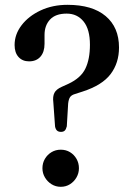

<svg xmlns="http://www.w3.org/2000/svg" viewBox="-20 -746 534 776"><path d="M195.5 -333 202.5 -235Q204.5 -224 210.2 -218.5Q216 -213 226.5 -213Q236 -213 241.5 -218Q247 -223 250 -235.5L255.5 -328Q257.5 -345 263.2 -353.5Q269 -362 283 -366L314 -376Q393 -401.5 427 -446.5Q461 -491.5 461 -554Q461 -635.5 407 -681Q353 -726.5 253 -726.5Q192.5 -726.5 144 -703.8Q95.5 -681 67.2 -644Q39 -607 39 -564Q39 -533 55 -515.5Q71 -498 97.5 -498Q127 -498 143.5 -517Q160 -536 160 -569V-605Q160 -643 182.2 -667Q204.5 -691 249.5 -691Q292 -691 317.8 -659.2Q343.5 -627.5 343.5 -565Q343.5 -507 325.2 -469Q307 -431 257 -407.5L229.5 -395Q207 -385 199.8 -370.5Q192.5 -356 195.5 -333ZM225.5 9Q205 9 188.2 -1.5Q171.5 -12 161.5 -29Q151.5 -46 151.5 -66Q151.5 -87 161.5 -104Q171.5 -121 188.2 -131Q205 -141 225.5 -141Q246.5 -141 263 -131Q279.5 -121 289.2 -104Q299 -87 299 -66Q299 -46 289.2 -29Q279.5 -12 263 -1.5Q246.5 9 225.5 9Z"/></svg>

Font: Fraunces Wonky
Style: Regular
Weight: 400
Version: Version 1.000;[b76b70a41]